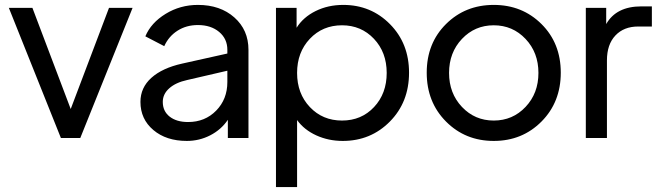

<svg xmlns="http://www.w3.org/2000/svg" viewBox="-20 -562 2701 782"><path d="M424 -530H520L307 0H228L16 -530H112L268 -118Z M786 -542Q877 -542 934.5 -491Q992 -440 992 -359V0H908V-74Q881 -34 836.5 -11Q792 12 741 12Q657 12 604.5 -32.5Q552 -77 552 -147Q552 -205 596.5 -245Q641 -285 722 -303L906 -344V-359Q906 -404 872.5 -432Q839 -460 786 -460Q739 -460 703 -437Q667 -414 649 -374L572 -414Q595 -469 654.5 -505.5Q714 -542 786 -542ZM746 -65Q815 -65 860.5 -111.5Q906 -158 906 -228V-274L742 -236Q696 -226 669.5 -202.5Q643 -179 643 -147Q643 -109 671 -87Q699 -65 746 -65Z M1378 -542Q1491 -542 1568.5 -463.5Q1646 -385 1646 -266Q1646 -146 1568 -67Q1490 12 1376 12Q1318 12 1268.5 -10.5Q1219 -33 1190 -73V200H1104V-530H1188V-449Q1215 -492 1265.5 -517Q1316 -542 1378 -542ZM1373 -459Q1294 -459 1242 -404Q1190 -349 1190 -265Q1190 -181 1242 -126Q1294 -71 1373 -71Q1452 -71 1503.5 -126Q1555 -181 1555 -265Q1555 -349 1503 -404Q1451 -459 1373 -459Z M2185.5 -67Q2107 12 1991 12Q1875 12 1796.5 -67Q1718 -146 1718 -266Q1718 -386 1796.5 -464Q1875 -542 1991 -542Q2107 -542 2185.5 -464Q2264 -386 2264 -266Q2264 -146 2185.5 -67ZM1861.5 -126.5Q1914 -71 1991 -71Q2068 -71 2120.5 -126.5Q2173 -182 2173 -265Q2173 -348 2120.5 -403.5Q2068 -459 1991 -459Q1914 -459 1861.5 -403.5Q1809 -348 1809 -265Q1809 -182 1861.5 -126.5Z M2592 -536H2635V-454H2579Q2521 -454 2486.5 -417.5Q2452 -381 2452 -316V0H2366V-530H2449V-464Q2490 -536 2592 -536Z"/></svg>

Font: Plus Jakarta Display
Style: Regular
Weight: 400
Designer: Gumpita Rahayu
Foundry: Tokotype Studio
Version: Version 1.000;hotconv 1.0.109;makeotfexe 2.5.65596